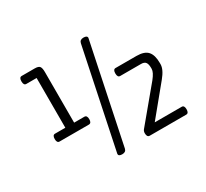

<svg xmlns="http://www.w3.org/2000/svg" viewBox="-152 -983 1315 1227"><g transform="rotate(-30 505.5 -370.0)"><path d="M926 -371V-361Q926 -323 883 -271L708 -58H907Q926 -58 926 -29Q926 0 907 0H638Q618 0 618 -29Q618 -44 626 -54L829 -298Q862 -339 862 -364V-371Q862 -399 852.5 -412Q843 -425 819 -425H665Q646 -425 646 -454.5Q646 -484 665 -484H819Q877 -484 901.5 -456.5Q926 -429 926 -371ZM336 -256H120Q101 -256 101 -285Q101 -314 120 -314H196V-681H120Q101 -681 101 -710.5Q101 -740 120 -740H216Q244 -740 252.5 -728.5Q261 -717 261 -687V-314H336Q356 -314 356 -285Q356 -256 336 -256ZM459 -8Q454 15 427 15Q400 15 400 -2L552 -732Q557 -755 584 -755Q611 -755 611 -738Z"/></g></svg>

Font: Offside
Style: Regular
Weight: 400
Designer: Eduardo Rodriguez Tunni
Foundry: Eduardo Rodriguez Tunni
Version: Version 1.001